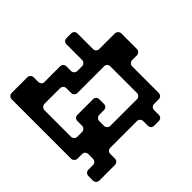

<svg xmlns="http://www.w3.org/2000/svg" viewBox="-164 -878 1068 1068"><g transform="rotate(45 370.5 -344.0)"><path d="M654.3 -430.7Q644.5 -430.7 636.7 -422.9Q629.9 -416 629.9 -405.3Q629.9 -335.9 629.9 -196.3Q629.9 -186.5 636.7 -178.7Q644.5 -171.9 654.3 -171.9Q667 -171.9 691.4 -171.9Q701.2 -171.9 709 -164.1Q715.8 -157.2 715.8 -146.5Q715.8 -105.5 715.8 -24.4Q715.8 -13.7 709 -6.8Q701.2 1 691.4 1Q678.7 1 654.3 1Q644.5 1 636.7 -6.8Q629.9 -13.7 629.9 -24.4Q629.9 -36.1 629.9 -60.5Q629.9 -71.3 622.1 -78.1Q615.2 -85 604.5 -85Q592.8 -85 568.4 -85Q557.6 -85 550.8 -78.1Q543.9 -71.3 543.9 -60.5Q543.9 -48.8 543.9 -24.4Q543.9 -13.7 536.1 -6.8Q529.3 1 518.6 1Q362.3 1 50.8 1Q41 1 33.2 -6.8Q26.4 -13.7 26.4 -24.4Q26.4 -64.5 26.4 -146.5Q26.4 -157.2 33.2 -164.1Q41 -171.9 50.8 -171.9Q63.5 -171.9 87.9 -171.9Q97.7 -171.9 105.5 -178.7Q112.3 -186.5 112.3 -196.3Q112.3 -209 112.3 -233.4Q112.3 -233.4 112.3 -234.4Q112.3 -235.4 112.3 -236.3Q112.3 -251 112.3 -279.3Q112.3 -280.3 112.3 -281.2Q112.3 -282.2 112.3 -282.2Q112.3 -294.9 112.3 -319.3Q112.3 -329.1 119.1 -336.9Q127 -343.8 136.7 -343.8Q149.4 -343.8 173.8 -343.8Q183.6 -343.8 191.4 -351.6Q198.2 -358.4 198.2 -369.1Q198.2 -380.9 198.2 -405.3Q198.2 -416 191.4 -422.9Q183.6 -430.7 173.8 -430.7Q132.8 -430.7 50.8 -430.7Q41 -430.7 33.2 -437.5Q26.4 -445.3 26.4 -455.1Q26.4 -467.8 26.4 -492.2Q26.4 -502 33.2 -509.8Q41 -516.6 50.8 -516.6Q91.8 -516.6 173.8 -516.6Q183.6 -516.6 191.4 -523.4Q198.2 -531.2 198.2 -541Q198.2 -582 198.2 -664.1Q198.2 -674.8 206.1 -681.6Q212.9 -689.5 223.6 -689.5Q264.6 -689.5 346.7 -689.5Q356.4 -689.5 363.3 -681.6Q371.1 -674.8 371.1 -664.1Q371.1 -652.3 371.1 -627.9Q371.1 -617.2 377.9 -610.4Q385.7 -602.5 395.5 -602.5Q465.8 -602.5 604.5 -602.5Q615.2 -602.5 622.1 -595.7Q629.9 -587.9 629.9 -578.1Q629.9 -565.4 629.9 -541Q629.9 -531.2 636.7 -523.4Q644.5 -516.6 654.3 -516.6Q667 -516.6 691.4 -516.6Q701.2 -516.6 709 -509.8Q715.8 -502 715.8 -492.2Q715.8 -479.5 715.8 -455.1Q715.8 -445.3 709 -437.5Q701.2 -430.7 691.4 -430.7Q681.6 -430.7 672.9 -430.7Q664.1 -430.7 654.3 -430.7ZM543.9 -282.2Q543.9 -352.5 543.9 -492.2Q543.9 -502 536.1 -509.8Q529.3 -516.6 518.6 -516.6Q449.2 -516.6 309.6 -516.6Q299.8 -516.6 292 -509.8Q285.2 -502 285.2 -492.2Q285.2 -421.9 285.2 -282.2Q285.2 -272.5 277.3 -264.6Q270.5 -257.8 259.8 -257.8Q248 -257.8 223.6 -257.8Q212.9 -257.8 206.1 -251Q198.2 -243.2 198.2 -233.4Q198.2 -192.4 198.2 -110.4Q198.2 -99.6 206.1 -92.8Q212.9 -85 223.6 -85Q293 -85 432.6 -85Q442.4 -85 450.2 -92.8Q457 -99.6 457 -110.4Q457 -122.1 457 -146.5Q457 -157.2 450.2 -164.1Q442.4 -171.9 432.6 -171.9Q419.9 -171.9 395.5 -171.9Q385.7 -171.9 377.9 -178.7Q371.1 -186.5 371.1 -196.3Q371.1 -237.3 371.1 -319.3Q371.1 -329.1 377.9 -336.9Q385.7 -343.8 395.5 -343.8Q408.2 -343.8 432.6 -343.8Q442.4 -343.8 450.2 -336.9Q457 -329.1 457 -319.3Q457 -306.6 457 -282.2Q457 -272.5 464.8 -264.6Q471.7 -257.8 482.4 -257.8Q494.1 -257.8 518.6 -257.8Q529.3 -257.8 536.1 -264.6Q543.9 -272.5 543.9 -282.2Z"/></g></svg>

Font: Stal Type
Style: Alien
Weight: 400
Designer: daniel chilleron
Version: Version 1.0